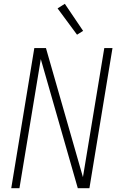

<svg xmlns="http://www.w3.org/2000/svg" viewBox="-20 -987 640 1007"><path d="M39 0 160 -735H221L415 -58L527 -735H570L449 0H388L194 -677L82 0ZM384 -805 282 -943 320 -967 416 -825Z"/></svg>

Font: Iosevka Aile Extralight
Style: Italic
Weight: 200
Italic angle: -9°
Designer: Belleve Invis
Foundry: Belleve Invis
Version: Version 31.1.0; ttfautohint (v1.8.4)